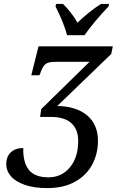

<svg xmlns="http://www.w3.org/2000/svg" viewBox="-20 -951 597 982"><path d="M12 -110Q12 -151 36 -172.5Q60 -194 99 -194Q97 -121 127.5 -82.5Q158 -44 228 -44Q295 -44 337.5 -95Q380 -146 380 -231Q380 -289 345 -321Q310 -353 240 -353H185L191 -393L438 -635H273Q244 -635 229 -631Q214 -627 204 -614Q194 -601 185 -573L181 -566H140L177 -714H557L549 -675L273 -409Q371 -407 426 -360.5Q481 -314 481 -231Q481 -165 452 -110Q423 -55 364.5 -22Q306 11 222 11Q153 11 105.5 -6Q58 -23 35 -50.5Q12 -78 12 -110ZM264 -918 267 -931H302Q321 -913 341.5 -887Q362 -861 376 -835Q403 -861 436 -887.5Q469 -914 497 -931H538L535 -918Q462 -841 412 -771H323Q307 -833 264 -918Z"/></svg>

Font: Noto Serif Narrow
Style: Italic
Weight: 400
Width: 4
Italic angle: -12°
Designer: Monotype Design Team
Foundry: Monotype Imaging Inc.
Version: Version 1.001